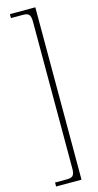

<svg xmlns="http://www.w3.org/2000/svg" viewBox="-166 -816 623 1219"><g transform="rotate(-15 145.5 -206.5)"><path d="M207 -773H40V-747H116C155 -747 169 -738 169 -687V275C169 325 155 334 114 334H40V360H207Z"/></g></svg>

Font: Noto Serif Telugu ExtraLight
Style: Regular
Weight: 200
Designer: Jelle Bosma - Monotype Design Team
Foundry: Monotype Imaging Inc.
Version: Version 2.005